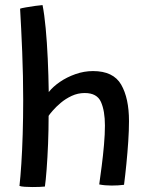

<svg xmlns="http://www.w3.org/2000/svg" viewBox="-20 -742 602 774"><path d="M161 10Q142.5 12 110.5 12Q94.5 12 79.8 11Q65 10 58.5 7.5Q62.5 -27.5 66 -81.5Q69.5 -135.5 71.5 -201.2Q73.5 -267 73.5 -338.5Q73.5 -435.5 69.5 -533.2Q65.5 -631 61 -707Q65.5 -709 84 -712.2Q102.5 -715.5 122.2 -718.2Q142 -721 151.5 -721.5Q159 -684 164.2 -627.8Q169.5 -571.5 172.5 -505.2Q175.5 -439 176.5 -371Q193.5 -392.5 221.5 -411.8Q249.5 -431 284.2 -443.2Q319 -455.5 355 -455.5Q437 -455.5 468.5 -400.8Q500 -346 500 -254Q500 -216.5 497 -171.5Q494 -126.5 489.5 -81.2Q485 -36 480 3Q457 6 430 6Q402.5 6 380 1.5Q384.5 -30.5 390 -72.8Q395.5 -115 399.2 -158Q403 -201 403 -236Q403 -295 387 -331Q371 -367 321.5 -367Q294 -367 269.2 -355.5Q244.5 -344 225 -327.5Q205.5 -311 192.8 -296.2Q180 -281.5 176 -275Q176 -219.5 173.8 -162.8Q171.5 -106 168 -59.8Q164.5 -13.5 161 10Z"/></svg>

Font: Grandstander
Style: Regular
Weight: 400
Designer: Tyler Finck
Foundry: Etcetera Type Co
Version: Version 1.200; ttfautohint (v1.8.3)